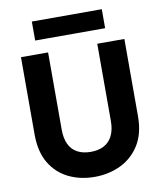

<svg xmlns="http://www.w3.org/2000/svg" viewBox="-95 -958 884 1046"><g transform="rotate(-10 346.5 -434.5)"><path d="M344 12Q265 12 200.5 -19.5Q136 -51 98.5 -114Q61 -177 61 -273V-700H211V-272Q211 -225 226.5 -192Q242 -159 273 -142.5Q304 -126 346 -126Q390 -126 420.5 -142.5Q451 -159 467 -192Q483 -225 483 -272V-700H633V-273Q633 -177 593.5 -114Q554 -51 488.5 -19.5Q423 12 344 12ZM153 -776V-881H540V-776Z"/></g></svg>

Font: DM Sans 20pt Black
Style: Regular
Weight: 900
Version: Version 4.004;gftools[0.9.30]